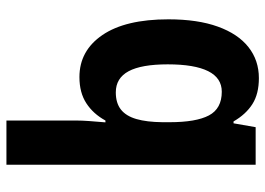

<svg xmlns="http://www.w3.org/2000/svg" viewBox="-136 -462 837 606"><g transform="rotate(90 283.0 -158.5)"><path d="M359.9 240.2V19.5Q359.9 1.5 361.6 -21.5Q363.3 -44.4 365.7 -72.3H359.9Q338.9 -33.7 305.4 -12Q272 9.8 222.7 9.8Q139.6 9.8 90.1 -62.7Q40.5 -135.3 40.5 -271Q40.5 -363.3 63.5 -427Q86.4 -490.7 128.2 -523.7Q169.9 -556.6 226.1 -556.6Q275.9 -556.6 308.1 -536.1Q340.3 -515.6 362.8 -476.6H368.7L380.9 -546.4H499.5V240.2ZM271 -105Q304.7 -105 325.2 -121.1Q345.7 -137.2 355.2 -169.9Q364.7 -202.6 365.2 -252.4V-274.9Q365.2 -358.4 343.8 -398.9Q322.3 -439.5 269 -439.5Q225.6 -439.5 204.1 -396.5Q182.6 -353.5 182.6 -269Q182.6 -186 204.3 -145.5Q226.1 -105 271 -105Z"/></g></svg>

Font: Open Sans SemiCondensed
Style: Bold
Weight: 700
Width: 4
Designer: Monotype Design Team
Foundry: Monotype Imaging Inc.
Version: Version 3.003